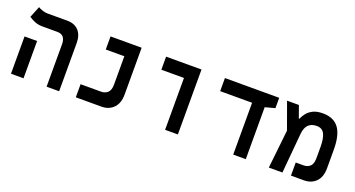

<svg xmlns="http://www.w3.org/2000/svg" viewBox="-42 -1120 3014 1628"><g transform="rotate(20 1465.0 -306.0)"><path d="M393.1 0V-381.8Q393.1 -467.8 320.3 -467.8H186.5Q147.5 -467.8 115.7 -480.5Q84 -493.2 61.5 -509.8L102.5 -611.8Q113.8 -604.5 138.2 -595.2Q162.6 -585.9 188 -585.9H367.2Q432.6 -585.9 469.5 -546.1Q506.3 -506.3 506.3 -434.6V0ZM71.8 0V-336.4H185.1V0Z M656.7 0V-118.2H839.8Q877.9 -118.2 901.1 -140.1Q924.3 -162.1 924.3 -211.9V-467.8H756.8V-585.9H1037.6V-164.1Q1037.6 -84.5 995.8 -42.2Q954.1 0 887.7 0Z M1462.4 0V-467.8H1258.3V-585.9H1577.6V0Z M2077.1 0V-467.8H1789.1V-585.9H2278.8V-492.7L2190.4 -468.8V0Z M2398.4 0 2436 -346.7 2349.6 -585.9H2456.5L2495.1 -478H2500.5Q2510.7 -502 2530 -527.6Q2549.3 -553.2 2583.7 -571Q2618.2 -588.9 2673.8 -588.9Q2770 -588.9 2817.1 -526.4Q2864.3 -463.9 2864.3 -330.1V-163.1Q2864.3 -84 2822.8 -42Q2781.2 0 2714.4 0H2598.1V-118.2H2668.5Q2705.1 -118.2 2727.8 -140.1Q2750.5 -162.1 2750.5 -212.4V-315.4Q2750.5 -391.1 2730.2 -430.9Q2710 -470.7 2660.6 -470.7Q2612.8 -470.7 2585.7 -443.6Q2558.6 -416.5 2553.2 -357.9L2521 0Z"/></g></svg>

Font: CaskaydiaCove NFP SemiBold
Style: Regular
Weight: 600
Designer: Aaron Bell
Foundry: Saja Typeworks
Version: Version 2111.001; VTT 6.35;Nerd Fonts 3.1.1